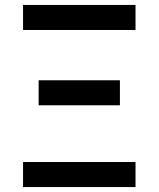

<svg xmlns="http://www.w3.org/2000/svg" viewBox="-20 -755 640 775"><path d="M73 -634V-735H527V-634ZM136 -330V-431H464V-330ZM73 0V-101H527V0Z"/></svg>

Font: Iosevka Fixed Extended
Style: Bold
Weight: 700
Width: 7
Monospace: yes
Designer: Belleve Invis
Foundry: Belleve Invis
Version: Version 24.1.1; ttfautohint (v1.8.4)